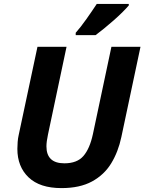

<svg xmlns="http://www.w3.org/2000/svg" viewBox="-20 -954 740 984"><path d="M295 10Q184 10 126.5 -45Q69 -100 69 -191Q69 -207 70.5 -226.5Q72 -246 76 -263L172 -714H321L226 -265Q218 -228 218 -204Q218 -117 310 -117Q375 -117 407.5 -154.5Q440 -192 456 -266L551 -714H700L602 -252Q586 -176 550 -117Q514 -58 451.5 -24Q389 10 295 10ZM368 -774V-786Q393 -814 423 -856.5Q453 -899 476 -934H640V-926Q629 -913 608.5 -892.5Q588 -872 563 -850Q538 -828 513.5 -808Q489 -788 470 -774Z"/></svg>

Font: Noto IKEA Latin
Style: Bold Italic
Weight: 700
Italic angle: -12°
Designer: Monotype Design Team
Foundry: Monotype Imaging Inc.
Version: Version 1.0